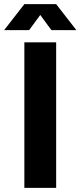

<svg xmlns="http://www.w3.org/2000/svg" viewBox="-53 -910 390 930"><path d="M65 0V-705H219V0ZM-33 -764 65 -890H219L317 -764H196L113 -877H171L88 -764Z"/></svg>

Font: TikTok Sans 24pt
Style: Bold
Weight: 700
Version: Version 4.000